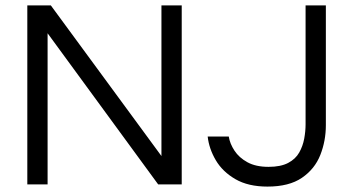

<svg xmlns="http://www.w3.org/2000/svg" viewBox="-20 -682 1300 710"><path d="M81 0V-662H168L577 -105V-662H652V0H565L156 -559V0ZM969 8Q898 8 850.5 -19.5Q803 -47 778 -89.5Q753 -132 748 -177H826Q830 -151 847 -125Q864 -99 895 -82Q926 -65 973 -65Q1018 -65 1045.5 -79.5Q1073 -94 1086.5 -118Q1100 -142 1105 -169.5Q1110 -197 1110 -222V-662H1185V-219Q1185 -161 1164.5 -109Q1144 -57 1096.5 -24.5Q1049 8 969 8Z"/></svg>

Font: Questrial
Style: Regular
Weight: 400
Designer: Joe Prince, Laura Meseguer
Foundry: Joe Prince, Laura Meseguer
Version: Version 2.000; ttfautohint (v1.8.3)